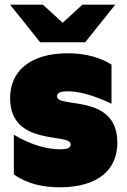

<svg xmlns="http://www.w3.org/2000/svg" viewBox="-20 -786 541 818"><path d="M234 12C405 12 480 -69 480 -178C480 -390 223 -323 223 -375C223 -388 232 -397 268 -397C310 -397 372 -384 455 -344V-511C403 -544 336 -559 270 -559C101 -559 23 -477 23 -368C23 -159 281 -222 281 -171C281 -159 274 -150 237 -150C184 -150 116 -166 39 -212V-43C96 -2 165 12 234 12ZM151 -606H343L471 -766H331L247 -689L163 -766H23Z"/></svg>

Font: Chess Sans Black
Style: Regular
Weight: 900
Designer: Wolf Bōese
Foundry: Wolf Bōese
Version: Version 7.223;Glyphs 3.3 (3306)